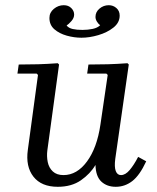

<svg xmlns="http://www.w3.org/2000/svg" viewBox="-20 -708 602 738"><path d="M511 -105 542 -88Q517 -34 488.5 -12Q460 10 425 10Q391 10 369.5 -10Q348 -30 347 -74Q327 -40 291 -15Q255 10 202 10Q139 10 108.5 -29Q78 -68 87 -132L126 -420L121 -425H47L52 -460Q91 -460 126.5 -461Q162 -462 202 -465L207 -460L162 -130Q159 -107 163.5 -85Q168 -63 183 -49Q198 -35 224 -35Q276 -35 314.5 -87.5Q353 -140 366 -229L394 -420L389 -425H315L320 -460Q359 -460 394.5 -461Q430 -462 470 -465L475 -460L423 -97Q419 -66 425 -50.5Q431 -35 445 -35Q462 -35 478.5 -54.5Q495 -74 511 -105ZM170 -639Q170 -660 187 -674Q204 -688 225 -688Q243 -688 254 -677Q265 -666 265 -652Q265 -639 254.5 -627Q244 -615 236 -610Q244 -600 259.5 -596.5Q275 -593 297 -593Q318 -593 336.5 -597Q355 -601 365 -611Q358 -616 352.5 -625Q347 -634 347 -643Q347 -662 362.5 -675Q378 -688 398 -688Q415 -688 427.5 -677Q440 -666 440 -648Q440 -621 416 -602Q392 -583 358 -573Q324 -563 293 -563Q265 -563 236.5 -571Q208 -579 189 -595.5Q170 -612 170 -639Z"/></svg>

Font: Brygada 1918
Style: Italic
Weight: 400
Italic angle: -8°
Designer: Mateusz Machalski | Borys Kosmynka | Przemek Hoffer
Foundry: NIEPODLEGLA 2018
Version: Version 3.006